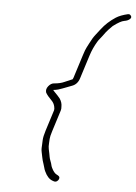

<svg xmlns="http://www.w3.org/2000/svg" viewBox="-55 -700 619 873"><g transform="rotate(5 254.5 -264.0)"><path d="M429 -598C451.1 -614.8 467.8 -624.1 479.3 -625.9C490.7 -627.7 499.3 -631.5 505.2 -637.3C511.1 -643.1 510.9 -649 504.5 -655C501.7 -657.7 498.2 -658.7 494 -658C470.8 -652.6 452.6 -645.6 439.3 -637C414 -620.5 392.8 -601.2 375.9 -579C371.4 -573 364.5 -564.2 355.5 -552.7C346.4 -541.2 337.9 -527.5 330.1 -511.5C327.3 -505.8 323.8 -499.2 319.7 -491.5C315.6 -483.8 310.9 -471.7 305.7 -455L271.8 -348C270.9 -345.3 269.8 -343 268.5 -341C267.7 -340.3 264.8 -339.2 259.9 -337.5C255.1 -335.8 246.1 -332 233.1 -326C220.1 -320 204.3 -316.3 185.8 -315C176.6 -314.3 168.1 -309.2 160.4 -299.5C152.7 -289.8 150.6 -280 154.1 -270C159.5 -260.5 168.5 -249.5 181.2 -237C188.7 -229.7 193.6 -220.7 196 -210C197.7 -202.7 197.9 -197 196.7 -193L166.6 -98C160.7 -79.5 157.6 -64.8 157.1 -54C156.9 -48 156.6 -41.8 156.3 -35.5C155.9 -29.2 155.6 -23 155.4 -17C155.2 -11 155.8 -5 157.2 1C158.6 7 160.2 14.7 161.9 24C163.6 33.3 166.4 43.5 170.3 54.5C172.7 61.5 174.4 67.2 175.4 71.5C176.3 75.8 178.2 81 181 87C190.5 107.7 202.4 120.7 216.6 126C228.6 131.9 237.8 130.1 244.4 120.5C246.9 116.8 247.9 113 247.5 109C247.1 105 242.7 101 234.4 97.1C226 93.2 218.1 83.7 210.8 68.5C208.4 63.5 206.8 59 206.1 55C205.4 51 203.6 45.5 200.8 38.5C198 31.5 196.2 25.3 195.2 20L192.3 4C191.3 -1.3 189.9 -7.8 188.2 -15.4C186.5 -23 186.1 -32.2 187.1 -43C187.7 -49 188.1 -55.4 188.2 -62.2C188.4 -69.1 191.2 -81 196.6 -98L227.1 -194.5C228.9 -200.2 229.4 -206 228.7 -212C229.1 -225.1 225.3 -237.4 217.4 -249C210.5 -257.5 202.1 -266.7 192.1 -276.5C189.1 -279.5 186.6 -282.3 184.8 -285C192.3 -285.7 199.8 -287 207 -288.9C214.3 -290.9 234.3 -298.2 267 -311C284.2 -316.7 295.8 -329.1 301.8 -348L335.7 -455C342.9 -478 352.9 -500 365.6 -521C368.4 -525.7 371.6 -530.2 375.3 -534.5C379 -538.8 383 -543.8 387.1 -549.5C391.2 -555.2 395.7 -561.2 400.4 -567.5C405.2 -573.8 414.7 -584 429 -598Z"/></g></svg>

Font: Proton
Style: ExBdExtSuIt
Weight: 500
Version: Version 1.017